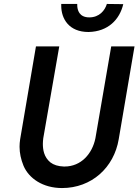

<svg xmlns="http://www.w3.org/2000/svg" viewBox="-20 -935 701 972"><path d="M290 -915C290 -912 290 -909 290 -906C290 -840 329 -773 428 -773C528 -775 586 -837 604 -914L521 -915C511 -882 483 -847 432 -847C381 -847 371 -884 371 -910C371 -911 371 -913 371 -915ZM162 -700 82 -230C80 -217 79 -204 79 -192C79 -160 86 -128 99 -96C126 -32 197 17 294 17C444 17 557 -87 581 -230L661 -700H543L463 -235C447 -156 390 -92 307 -92C306 -92 304 -92 303 -92C274 -93 252 -100 235 -113C202 -140 197 -178 197 -207C197 -216 198 -226 199 -235L280 -700Z"/></svg>

Font: Jost Medium
Style: Italic
Weight: 500
Italic angle: -5°
Version: Version 3.710